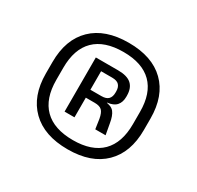

<svg xmlns="http://www.w3.org/2000/svg" viewBox="-93 -754 603 588"><g transform="rotate(30 208.0 -460.0)"><path d="M208 -271.5Q125 -271.5 79.8 -315.8Q34.5 -360 34.5 -439.5V-480Q34.5 -560 79.8 -604Q125 -648 208 -648Q291 -648 336 -604Q381 -560 381 -480V-439.5Q381 -360 336 -315.8Q291 -271.5 208 -271.5ZM208 -304Q274.5 -304 308.8 -338.2Q343 -372.5 343 -438.5V-481.5Q343 -547.5 308.8 -581.5Q274.5 -615.5 208 -615.5Q141 -615.5 106.5 -581.5Q72 -547.5 72 -481.5V-438.5Q72 -372.5 106.5 -338.2Q141 -304 208 -304ZM251 -367 246 -401Q242.5 -421 234.5 -428.8Q226.5 -436.5 209 -436.5H166.5V-464.5H216.5Q233.5 -464.5 241 -472.5Q248.5 -480.5 248.5 -495V-500Q248.5 -514 241.2 -522Q234 -530 216.5 -530H165.5V-558.5H221Q253.5 -558.5 268.5 -545Q283.5 -531.5 283.5 -504.5V-500.5Q283.5 -481.5 273.5 -470Q263.5 -458.5 241.5 -456L241 -451.5L234 -456Q258 -454 267.2 -442Q276.5 -430 280.5 -405.5L287.5 -367ZM142.5 -367V-558.5H177.5V-455V-443V-367Z"/></g></svg>

Font: Anek Tamil Medium
Style: Regular
Weight: 400
Version: Version 1.003